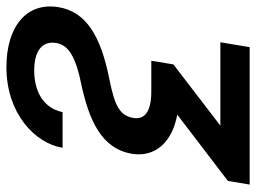

<svg xmlns="http://www.w3.org/2000/svg" viewBox="-129 -465 801 601"><g transform="rotate(90 271.5 -164.5)"><path d="M118.6 -545.5 103.3 -453.8H364.3L172.6 -306.8L161.2 -237.6H257.5C321.4 -237.6 345.9 -216.3 340.2 -181.5C333.1 -139.2 302.9 -123.2 219.5 -106.5C82.7 -79.5 7.5 -33 -6.7 53.3C-22.4 150.9 51.1 215.9 181.5 215.9C325.6 215.9 419.4 127.1 433.6 40.1H322.1C307.2 108.3 246.4 128.9 191.8 128.9C131.4 128.9 98.4 104.8 105.5 60.4C110.8 28.1 136.7 1.8 228.3 -17C348.4 -42.3 436.4 -81.7 452.4 -177.2C463.8 -248.2 418.3 -302.6 329.9 -318.9L537.3 -477.3L548.7 -545.5Z"/></g></svg>

Font: Magic Ui Pro Medium
Style: Italic
Weight: 500
Italic angle: -9.39999°
Designer: Stefan Endress, Andreas Faust
Version: Version 1.000;FEAKit 1.0